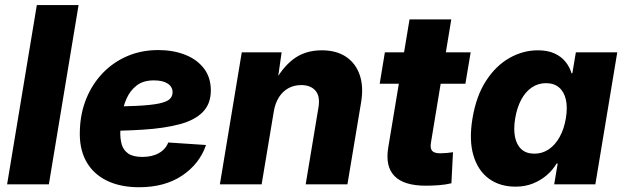

<svg xmlns="http://www.w3.org/2000/svg" viewBox="-20 -748 2533 779"><path d="M298.8 -727.5 178.2 0H8.8L129.4 -727.5Z M544.4 11.7Q467.8 11.7 412.4 -15.6Q356.9 -43 328.6 -95.5Q300.3 -147.9 304.2 -223.1Q306.6 -290.5 330.6 -348.9Q354.5 -407.2 396.5 -451.2Q438.5 -495.1 495.8 -520Q553.2 -544.9 622.1 -544.9Q682.1 -544.9 730.5 -526.1Q778.8 -507.3 807.1 -470.7Q835.4 -434.1 835.4 -381.3Q835.4 -327.1 803.2 -293.9Q771 -260.7 709.5 -244.1Q647.9 -227.5 560.3 -221.9Q472.7 -216.3 361.3 -216.3L377.9 -315.4Q473.1 -315.4 532.7 -318.4Q592.3 -321.3 624.3 -327.9Q656.2 -334.5 668.2 -345.7Q680.2 -356.9 680.2 -373.5Q680.2 -396 660.4 -408.9Q640.6 -421.9 604.5 -421.9Q561 -421.9 534.4 -401.1Q507.8 -380.4 493.7 -348.4Q479.5 -316.4 474.4 -281.7Q469.2 -247.1 468.3 -218.8Q466.8 -188 473.4 -163.6Q480 -139.2 500 -125.2Q520 -111.3 557.6 -111.3Q597.7 -111.3 625 -127Q652.3 -142.6 662.6 -169.9L815.9 -159.7Q789.6 -83 719 -35.6Q648.4 11.7 544.4 11.7Z M1090.8 -295.4 1041.5 0H872.1L960.9 -535.6H1122.6L1103 -397.9L1088.4 -403.3Q1120.6 -469.2 1168.5 -506.6Q1216.3 -543.9 1285.6 -543.9Q1344.7 -543.9 1384 -517.6Q1423.3 -491.2 1439.5 -443.8Q1455.6 -396.5 1445.3 -334L1389.6 0H1220.2L1272 -311.5Q1279.8 -357.4 1260 -380.1Q1240.2 -402.8 1202.1 -402.8Q1172.9 -402.8 1149.7 -389.9Q1126.5 -377 1111.3 -352.8Q1096.2 -328.6 1090.8 -295.4Z M1889.6 -535.6 1868.2 -408.2H1520.5L1541.5 -535.6ZM1641.6 -669.4H1811L1728.5 -169.4Q1724.6 -146.5 1733.2 -136.2Q1741.7 -126 1766.6 -126Q1776.4 -126 1793.2 -127.4Q1810.1 -128.9 1817.9 -130.4L1811.5 -4.4Q1787.1 1.5 1760 3.4Q1732.9 5.4 1707.5 5.4Q1618.7 5.4 1580.6 -33.7Q1542.5 -72.8 1555.2 -149.4Z M2071.3 9.3Q2008.3 9.3 1963.9 -22.9Q1919.4 -55.2 1900.9 -117.2Q1882.3 -179.2 1897 -267.6Q1912.1 -358.4 1951.9 -419.9Q1991.7 -481.4 2046.9 -512.7Q2102.1 -543.9 2162.1 -543.9Q2202.1 -543.9 2229.7 -531.2Q2257.3 -518.6 2274.4 -497.3Q2291.5 -476.1 2298.8 -450.7H2302.2L2316.4 -535.6H2484.4L2395.5 0H2228.5L2242.7 -84.5H2238.3Q2222.7 -58.1 2198.2 -37.1Q2173.8 -16.1 2142.1 -3.4Q2110.4 9.3 2071.3 9.3ZM2147.9 -124.5Q2180.7 -124.5 2206.8 -142.3Q2232.9 -160.2 2250.7 -192.4Q2268.6 -224.6 2275.9 -268.1Q2283.2 -312 2275.9 -344Q2268.6 -376 2248 -393.3Q2227.5 -410.6 2195.3 -410.6Q2163.1 -410.6 2137.5 -393.1Q2111.8 -375.5 2094.7 -343.5Q2077.6 -311.5 2070.3 -268.1Q2063 -224.6 2069.6 -192.1Q2076.2 -159.7 2095.9 -142.1Q2115.7 -124.5 2147.9 -124.5Z"/></svg>

Font: Inter 20pt ExtraBold
Style: Italic
Weight: 800
Italic angle: -9.3988°
Version: Version 4.001;git-66647c0bb